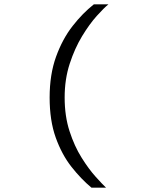

<svg xmlns="http://www.w3.org/2000/svg" viewBox="-20 -732 656 882"><path d="M400 130Q352 90 308 34Q264 -22 236 -100Q208 -178 208 -284Q208 -390 237.5 -471.5Q267 -553 313.5 -612.5Q360 -672 411 -712H478Q458 -696 424.5 -658.8Q391 -621.5 357.2 -566Q323.5 -510.5 300.2 -439.2Q277 -368 277 -284Q277 -198.5 299.5 -129.2Q322 -60 354.8 -7.8Q387.5 44.5 418.8 79.2Q450 114 467 130Z"/></svg>

Font: Overpass Mono Light Light
Style: Regular
Weight: 300
Monospace: yes
Version: Version 4.000